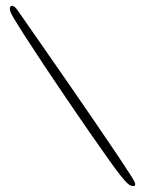

<svg xmlns="http://www.w3.org/2000/svg" viewBox="-20 -612 502 644"><path d="M384 -23.5Q369.5 -42 341.5 -81.2Q313.5 -120.5 277.5 -172.5Q241.5 -224.5 203 -281.2Q164.5 -338 129 -391.2Q93.5 -444.5 66.2 -487Q39 -529.5 25.5 -552Q22 -558.5 19 -564Q16 -569.5 14.5 -574.5Q13 -579.5 13 -584Q13 -586.5 13.8 -588Q14.5 -589.5 15.5 -590.5Q16.5 -591.5 17.8 -592Q19 -592.5 20.5 -592.5Q24.5 -592.5 29.5 -588.5Q34.5 -584.5 39 -577.5Q48 -564.5 73.8 -527.5Q99.5 -490.5 135.8 -438.5Q172 -386.5 213 -327.2Q254 -268 294.2 -209.2Q334.5 -150.5 368 -100.5Q401.5 -50.5 422.5 -17.5Q425.5 -13 427.5 -9.2Q429.5 -5.5 431 -2.5Q432.5 0.5 433 2.8Q433.5 5 433.5 6.5Q433.5 10 431.5 11Q429.5 12 426.5 12Q419.5 12 412.8 7.2Q406 2.5 399 -5.8Q392 -14 384 -23.5Z"/></svg>

Font: Gluten Thin Thin
Style: Regular
Weight: 250
Version: Version 1.300